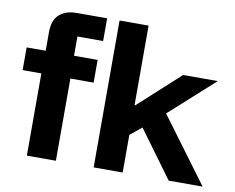

<svg xmlns="http://www.w3.org/2000/svg" viewBox="-77 -800 1103 901"><g transform="rotate(10 475.0 -350.0)"><path d="M104.2 0V-391.7H15V-500H105.8V-589.2Q105.8 -645.8 135.8 -672.9Q165.8 -700 220 -700H363.3V-591.7H240.8V-500H353.3V-391.7H242.5V0Z M422.5 0V-700H560.8V-320.8H564.2L760.8 -500H925.8L713.3 -308.3L941.7 0H780L615.8 -224.2L560.8 -179.2V0Z"/></g></svg>

Font: Funnel Display Light
Style: Bold
Weight: 700
Version: Version 1.000